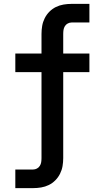

<svg xmlns="http://www.w3.org/2000/svg" viewBox="-20 -755 540 990"><path d="M59 215V119H151Q161 119 170.5 114Q180 109 185.5 100Q191 91 192.5 81Q194 71 194 60V-383H59V-479H194V-580Q194 -601 197.5 -621.5Q201 -642 210.5 -661Q220 -680 235 -695Q250 -710 268.5 -719Q287 -728 307.5 -731.5Q328 -735 349 -735H441V-639H349Q339 -639 329.5 -634Q320 -629 314.5 -620Q309 -611 307.5 -601Q306 -591 306 -580V-479H441V-383H306V60Q306 81 302.5 101.5Q299 122 289.5 141Q280 160 265 175Q250 190 231.5 199Q213 208 192.5 211.5Q172 215 151 215Z"/></svg>

Font: Iosevka SS04
Style: Bold
Weight: 700
Monospace: yes
Designer: Belleve Invis
Foundry: Belleve Invis
Version: Version 19.0.0; ttfautohint (v1.8.4)